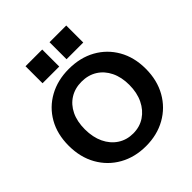

<svg xmlns="http://www.w3.org/2000/svg" viewBox="-251 -1120 1300 1300"><g transform="rotate(-45 399.0 -470.0)"><path d="M399 10Q292 10 208.5 -37Q125 -84 77.5 -168Q30 -252 30 -363Q30 -473 77 -555.5Q124 -638 207.5 -684Q291 -730 398 -730Q507 -730 590 -684Q673 -638 720.5 -555Q768 -472 768 -362Q768 -252 720.5 -168Q673 -84 589.5 -37Q506 10 399 10ZM398 -112Q461 -112 509 -144Q557 -176 584.5 -232.5Q612 -289 612 -364Q612 -438 585 -493Q558 -548 510 -578Q462 -608 398 -608Q335 -608 287 -578Q239 -548 212.5 -493.5Q186 -439 186 -364Q186 -288 213 -231.5Q240 -175 288 -143.5Q336 -112 398 -112ZM434 -787V-950H594V-787ZM204 -787V-950H364V-787Z"/></g></svg>

Font: Instrument Sans
Style: Bold
Weight: 700
Designer: Rodrigo Fuenzalida
Foundry: fragTYPE
Version: Version 1.000; ttfautohint (v1.8.4.7-5d5b);gftools[0.9.28]